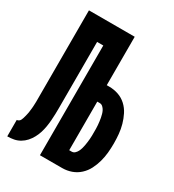

<svg xmlns="http://www.w3.org/2000/svg" viewBox="-178 -838 855 941"><g transform="rotate(30 250.0 -367.5)"><path d="M9 0V-93Q15 -93 20.5 -97Q26 -101 28.5 -106.5Q31 -112 33 -118Q35 -124 36.5 -130.5Q38 -137 39.5 -143Q41 -149 42 -155Q43 -161 43.5 -167.5Q44 -174 45 -180Q46 -186 46 -192.5Q46 -199 46.5 -205Q47 -211 47 -217.5Q47 -224 47 -230.5Q47 -237 47 -243Q47 -249 47 -256Q47 -270 47 -285Q47 -300 47 -315V-735H306V-461H320Q347 -461 372 -452.5Q397 -444 416.5 -426Q436 -408 448 -384Q460 -360 467 -335Q474 -310 476.5 -283.5Q479 -257 479 -231Q479 -204 476.5 -178Q474 -152 467 -126.5Q460 -101 448 -77.5Q436 -54 416.5 -36Q397 -18 372 -9Q347 0 320 0H194V-621H159V-315Q159 -308 159 -300.5Q159 -293 159 -286Q159 -268 159 -249.5Q159 -231 158.5 -212.5Q158 -194 156.5 -175.5Q155 -157 152 -139Q149 -121 143.5 -103.5Q138 -86 129 -69.5Q120 -53 108 -39.5Q96 -26 80 -16.5Q64 -7 46 -3.5Q28 0 9 0ZM306 -93H320Q330 -93 337.5 -100Q345 -107 349.5 -116Q354 -125 356.5 -134Q359 -143 361 -153Q363 -163 364 -172.5Q365 -182 366 -191.5Q367 -201 367 -211Q367 -221 367 -231Q367 -240 367 -250Q367 -260 366 -269.5Q365 -279 364 -289Q363 -299 361 -308.5Q359 -318 356.5 -327.5Q354 -337 349.5 -345.5Q345 -354 337.5 -361Q330 -368 320 -368H306Z"/></g></svg>

Font: Iosevka SS04 Heavy
Style: Regular
Weight: 900
Monospace: yes
Designer: Belleve Invis
Foundry: Belleve Invis
Version: Version 19.0.0; ttfautohint (v1.8.4)